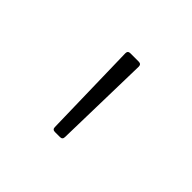

<svg xmlns="http://www.w3.org/2000/svg" viewBox="-65 -804 324 324"><g transform="rotate(45 97.0 -642.0)"><path d="M91 -550Q85 -550 85 -556L81 -728Q81 -734 87 -734H107Q113 -734 113 -728L109 -556Q109 -550 103 -550Z"/></g></svg>

Font: LINE Seed Sans Thin
Style: Regular
Weight: 250
Designer: LINE VX Design & Dalton Maag Ltd & Sandoll Inc
Foundry: Dalton Maag Ltd
Version: Version 1.003